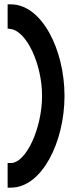

<svg xmlns="http://www.w3.org/2000/svg" viewBox="-20 -715 330 881"><path d="M15 33V146H30C172 146 276 -63 276 -275C276 -487 172 -695 30 -695H15V-584L28 -582C101 -574 173 -422 173 -275C173 -127 100 33 30 33Z"/></svg>

Font: Charger Sport
Style: BlkExt
Weight: 900
Designer: Jasper
Foundry: Cannot Into Space Fonts
Version: Version 1.1